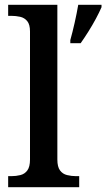

<svg xmlns="http://www.w3.org/2000/svg" viewBox="-20 -780 443 800"><path d="M14 0V-46H27Q47 -46 65 -50.5Q83 -55 94 -70Q105 -85 105 -115V-649Q105 -678 93.5 -692Q82 -706 64 -710Q46 -714 27 -714H14V-760H219V-115Q219 -85 230 -70Q241 -55 259.5 -50.5Q278 -46 297 -46H310V0ZM273 -613Q282 -645 291 -685Q300 -725 306 -760H403V-750Q394 -729 379.5 -702Q365 -675 348 -648Q331 -621 316 -600H273Z"/></svg>

Font: Noto Naskh Arabic Medium
Style: Regular
Weight: 500
Designer: Monotype Design Team, David Williams, Mohamad Dakak and Nizar Qandah
Foundry: Monotype Imaging Inc.
Version: Version 2.016